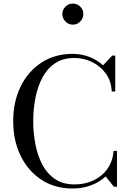

<svg xmlns="http://www.w3.org/2000/svg" viewBox="-20 -1068 756 1098"><path d="M395 10Q293.5 10 217 -40Q140.5 -90 98 -177Q55.5 -264 55.5 -375Q55.5 -486.5 98 -573.2Q140.5 -660 217 -710Q293.5 -760 395 -760Q445 -760 490.2 -742.8Q535.5 -725.5 569.5 -694.5L621.5 -750H639V-545H619Q616.5 -603.5 585.8 -646.5Q555 -689.5 507.2 -713Q459.5 -736.5 405 -736.5Q340 -736.5 294.8 -706Q249.5 -675.5 222.2 -623.8Q195 -572 182.5 -507.5Q170 -443 170 -375Q170 -307 182.5 -242.5Q195 -178 222.2 -126.2Q249.5 -74.5 294.8 -44Q340 -13.5 405 -13.5Q454.5 -13.5 494.8 -28.2Q535 -43 564.5 -69.2Q594 -95.5 610.5 -130.2Q627 -165 629 -205H649V0H631.5L584 -59Q550 -27 501.2 -8.5Q452.5 10 395 10ZM396.5 -927Q372 -927 354.2 -945Q336.5 -963 336.5 -987.5Q336.5 -1012.5 354.2 -1030Q372 -1047.5 396.5 -1047.5Q421.5 -1047.5 439 -1030Q456.5 -1012.5 456.5 -987.5Q456.5 -963 439 -945Q421.5 -927 396.5 -927Z"/></svg>

Font: Bodoni Moda
Style: Regular
Weight: 400
Designer: Owen Earl
Foundry: indestructible type
Version: Version 2.005